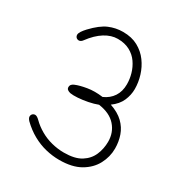

<svg xmlns="http://www.w3.org/2000/svg" viewBox="-182 -913 1010 1063"><g transform="rotate(30 323.5 -381.5)"><path d="M109 -613Q104 -613 98.5 -615.5Q93 -618 89.5 -623.5Q86 -629 86 -636Q86 -646 94.5 -659Q103 -672 117 -687Q168 -741 210.5 -759Q253 -777 299 -777Q355 -777 395 -755Q435 -733 461 -697.5Q487 -662 500 -619.5Q513 -577 513 -535Q513 -497 497 -460Q481 -423 441 -394Q494 -376 525 -346Q556 -316 569.5 -277Q583 -238 583 -195Q583 -142 557.5 -94Q532 -46 480 -16Q428 14 346 14Q303 14 259.5 3.5Q216 -7 174.5 -30Q133 -53 96 -89Q89 -97 86.5 -102.5Q84 -108 84 -113Q84 -119 87 -124.5Q90 -130 95.5 -133Q101 -136 107 -136Q119 -136 136 -119Q161 -94 195.5 -74Q230 -54 269.5 -44Q309 -34 348 -34Q418 -34 457.5 -59Q497 -84 514 -124Q531 -164 531 -209Q531 -268 494 -309.5Q457 -351 385 -361Q359 -351 326 -344.5Q293 -338 263 -336Q233 -334 215 -337Q203 -340 196 -345.5Q189 -351 189 -361Q189 -372 196 -379Q203 -386 212 -389Q238 -400 282.5 -407.5Q327 -415 380 -408Q419 -425 440.5 -457.5Q462 -490 462 -536Q462 -569 452.5 -602.5Q443 -636 423 -665Q403 -694 370.5 -711.5Q338 -729 293 -729Q252 -729 211 -703.5Q170 -678 133 -628Q128 -621 122 -617Q116 -613 109 -613Z"/></g></svg>

Font: Playpen Sans ExtraLight
Style: Regular
Weight: 250
Designer: Laura Meseguer, Veronika Burian, José Scaglione
Foundry: TypeTogether
Version: Version 1.001